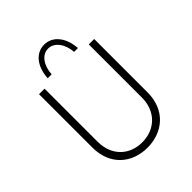

<svg xmlns="http://www.w3.org/2000/svg" viewBox="-248 -1051 1203 1203"><g transform="rotate(-45 353.5 -449.5)"><path d="M351 -907C277 -907 224 -842 218 -742H253C257 -813 294 -872 351 -872C408 -872 447 -813 452 -742H486C479 -841 426 -907 351 -907ZM158 -240V-710H109V-237C109 -82 215 8 353 8C491 8 598 -82 598 -237V-710H550V-240C550 -116 466 -39 353 -39C241 -39 158 -116 158 -240Z"/></g></svg>

Font: Sulaf Light
Style: Regular
Weight: 300
Designer: Bandar Raffah (Arabic) and Santiago Orozco (Latin)
Foundry: Caramella and Typemade
Version: Version 1.005;PS 001.005;hotconv 1.0.88;makeotf.lib2.5.64775